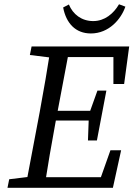

<svg xmlns="http://www.w3.org/2000/svg" viewBox="-20 -890 632 910"><path d="M15.5 0H142.2L152.3 -55.4H146.1L23.6 -40.4L15.5 0ZM100.3 0H190.1C206.1 -103 224.1 -207 243.1 -310L311.1 -669.7H221.3C205.3 -566.7 187.3 -462.7 168.3 -359.7L100.3 0ZM121.6 -629.3 243.1 -614.3H255.2L266.2 -669.7H129.7L121.6 -629.3ZM142.2 0H515.1L554.1 -177.8H503.4L440.4 0L496.1 -50.2H152.2L142.2 0ZM204.1 -318.7H428.8L436.9 -365H213.2L204.1 -318.7ZM256.2 -619.5H550.3L517.6 -669.7L517.5 -491.8H568.3L592.3 -669.7H266.2L256.2 -619.5ZM396.9 -224.2H439.3L484.2 -460.6H441.8L403.9 -354.9L400.9 -334.9L396.9 -224.2ZM410.8 -731.4C496.2 -731.4 554 -799.2 574.2 -858.5L544.1 -869.7C517.8 -824.8 475.8 -790.1 421.8 -790.1C366.8 -790.1 325.6 -822 306.5 -868.7L279.3 -854.6C293.3 -780.5 337.5 -731.4 410.8 -731.4Z"/></svg>

Font: Source Serif Variable
Style: Italic
Weight: 389
Italic angle: -12°
Designer: Frank Grießhammer
Foundry: Adobe Systems Incorporated
Version: Version 3.001;hotconv 1.0.111;makeotfexe 2.5.65597